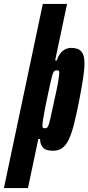

<svg xmlns="http://www.w3.org/2000/svg" viewBox="-84 -763 452 982"><path d="M-64 199 135 -743H259L198 -454H207Q214 -477 225.5 -491Q237 -505 251 -511.5Q265 -518 279 -518Q303 -518 318 -510.5Q333 -503 340.5 -486Q348 -469 348 -438Q348 -407 341 -362Q334 -317 322 -254Q308 -182 295.5 -132Q283 -82 268.5 -51Q254 -20 234.5 -6Q215 8 187 8Q149 8 135 -9Q121 -26 121 -52H112L59 199ZM146 -107Q152 -107 156.5 -110Q161 -113 165.5 -126.5Q170 -140 176.5 -170Q183 -200 195 -255Q209 -317 214 -348Q219 -379 219 -391Q219 -397 217.5 -399.5Q216 -402 213.5 -402.5Q211 -403 207 -403Q202 -403 197.5 -401.5Q193 -400 189.5 -393.5Q186 -387 182 -373Q179 -363 173.5 -337.5Q168 -312 161 -279.5Q154 -247 147.5 -214.5Q141 -182 137 -156.5Q133 -131 133 -121Q133 -110 137 -108.5Q141 -107 146 -107Z"/></svg>

Font: Saira UltraCondensed Black
Style: Italic
Weight: 900
Width: 1
Italic angle: -12°
Designer: Hector Gatti with collaboration of the Omnibus-Type team
Foundry: Omnibus-Type
Version: Version 1.101